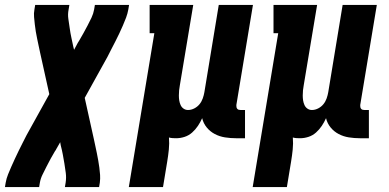

<svg xmlns="http://www.w3.org/2000/svg" viewBox="-50 -550 1570 775"><path d="M-30 205 -27 187Q-24 170 -17.5 154Q-11 138 -4 122Q3 106 10.5 90Q18 74 25.5 58.5Q33 43 41 27.5Q49 12 57 -4L149 -170L112 -337Q109 -351 106 -365Q103 -379 100 -393.5Q97 -408 94.5 -422.5Q92 -437 90.5 -451.5Q89 -466 87.5 -481Q86 -496 89 -512L92 -530H230L227 -512Q223 -492 226 -473Q229 -454 231.5 -435.5Q234 -417 238 -398.5Q242 -380 246 -361L249 -349L264 -377Q265 -379 266.5 -381Q268 -383 269 -385Q278 -400 286.5 -415.5Q295 -431 303.5 -447Q312 -463 319.5 -479Q327 -495 330 -512L333 -530H471L468 -512Q465 -495 459 -479Q453 -463 446 -447Q439 -431 431.5 -415Q424 -399 416 -383.5Q408 -368 400 -352.5Q392 -337 384 -321L292 -155L329 12Q332 26 335 40Q338 54 341 68.5Q344 83 346.5 97.5Q349 112 351 126.5Q353 141 354 156Q355 171 353 187L350 205H212L215 187Q218 167 215.5 148Q213 129 210 110.5Q207 92 203.5 73.5Q200 55 195 36L193 24L177 52Q176 54 175 56Q174 58 172 60Q163 75 154.5 90.5Q146 106 138 122Q130 138 122 154Q114 170 111 187L108 205Z M470 205 573 -416H554V-530H730L676 -206Q674 -196 673 -185.5Q672 -175 672 -164.5Q672 -154 673.5 -144.5Q675 -135 679 -126Q683 -117 691 -111.5Q699 -106 709 -106Q722 -106 734.5 -112.5Q747 -119 755.5 -129.5Q764 -140 768.5 -153Q773 -166 775 -178L833 -530H971L904 -126Q904 -122 904.5 -118Q905 -114 907.5 -111Q910 -108 913.5 -107Q917 -106 921 -106H939V8H903Q880 8 858 4.5Q836 1 817 -9Q798 -19 784.5 -35.5Q771 -52 766 -73Q759 -57 749 -42Q739 -27 725.5 -15Q712 -3 695 2.5Q678 8 661 8Q654 8 646.5 7.5Q639 7 632 5Q634 29 631.5 53.5Q629 78 625 102L608 205Z M970 205 1073 -416H1054V-530H1230L1176 -206Q1174 -196 1173 -185.5Q1172 -175 1172 -164.5Q1172 -154 1173.5 -144.5Q1175 -135 1179 -126Q1183 -117 1191 -111.5Q1199 -106 1209 -106Q1222 -106 1234.5 -112.5Q1247 -119 1255.5 -129.5Q1264 -140 1268.5 -153Q1273 -166 1275 -178L1333 -530H1471L1404 -126Q1404 -122 1404.5 -118Q1405 -114 1407.5 -111Q1410 -108 1413.5 -107Q1417 -106 1421 -106H1439V8H1403Q1380 8 1358 4.5Q1336 1 1317 -9Q1298 -19 1284.5 -35.5Q1271 -52 1266 -73Q1259 -57 1249 -42Q1239 -27 1225.5 -15Q1212 -3 1195 2.5Q1178 8 1161 8Q1154 8 1146.5 7.5Q1139 7 1132 5Q1134 29 1131.5 53.5Q1129 78 1125 102L1108 205Z"/></svg>

Font: Iosevka Slab Heavy
Style: Italic
Weight: 900
Italic angle: -9°
Monospace: yes
Designer: Belleve Invis
Foundry: Belleve Invis
Version: Version 11.1.0; ttfautohint (v1.8.3)